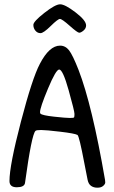

<svg xmlns="http://www.w3.org/2000/svg" viewBox="-20 -871 528 892"><path d="M380 -753Q380 -739 368 -729Q356 -719 348 -719Q340 -719 304 -751Q268 -783 258.5 -783Q249 -783 215.5 -750Q182 -717 168 -717Q154 -717 144.5 -728.5Q135 -740 135 -755.5Q135 -771 186 -811Q237 -851 259.5 -851Q282 -851 331 -813.5Q380 -776 380 -753ZM259 -659Q284 -659 301 -637Q318 -615 345 -546Q408 -383 468 -35Q469 -31 469 -23.5Q469 -16 459.5 -7.5Q450 1 432.5 1Q415 1 403 -7.5Q391 -16 387 -35.5Q383 -55 372 -112Q348 -239 340 -244Q328 -251 260.5 -259Q193 -267 171 -267Q149 -267 145 -263Q127 -247 96 -20Q92 -1 58 -1Q24 -1 24 -30Q24 -102 77 -305Q130 -508 165 -574Q209 -659 259 -659ZM255 -548Q240 -548 203 -459.5Q166 -371 166 -350Q166 -345 168 -343Q176 -335 231 -329Q286 -323 304 -323Q322 -323 324 -325.5Q326 -328 326 -341.5Q326 -355 299 -451.5Q272 -548 255 -548Z"/></svg>

Font: Patrick Hand SC
Style: Regular
Weight: 400
Designer: Patrick Wagesreiter
Foundry: Patrick Wagesreiter
Version: Version 1.003;PS 001.003;hotconv 1.0.70;makeotf.lib2.5.58329